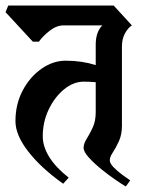

<svg xmlns="http://www.w3.org/2000/svg" viewBox="-38 -659 526 696"><path d="M404 -203Q404 -171 393 -147Q382 -123 371 -106.5Q360 -90 360 -78Q360 -67 373.5 -53Q387 -39 404.5 -26Q422 -13 434 -5L418 17Q406 10 381 -7Q356 -24 329.5 -45.5Q303 -67 284 -88Q265 -109 265 -123Q265 -138 276 -155.5Q287 -173 298 -196.5Q309 -220 309 -252V-361Q299 -362 288 -362.5Q277 -363 266 -363Q228 -363 194 -335Q160 -307 138.5 -262Q117 -217 117 -165Q117 -128 140.5 -90Q164 -52 211 -15L191 7Q112 -49 65 -109Q18 -169 18 -220Q18 -281 44 -330.5Q70 -380 112 -409.5Q154 -439 200 -439Q230 -439 257 -435Q284 -431 309 -423V-497Q309 -543 333 -567H193Q167 -567 142 -547.5Q117 -528 103 -508H81L-18 -615L-8 -639H374L440 -567Q425 -557 414.5 -537Q404 -517 404 -490Z"/></svg>

Font: Jaini
Style: Regular
Weight: 400
Designer: Maithili Shingre, Girish Dalvi (Devanagari), Taresh Vohra (Latin)
Foundry: Ek Type
Version: Version 2.000; ttfautohint (v1.8.4.7-5d5b)